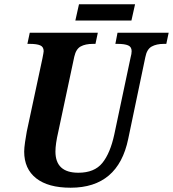

<svg xmlns="http://www.w3.org/2000/svg" viewBox="-20 -867 808 897"><path d="M93 -159Q93 -175 97 -203Q101 -231 105 -252L178 -593Q184 -623 184 -628Q184 -648 168 -655Q152 -662 120 -662H108L119 -714H437L426 -662H414Q379 -662 357 -650Q335 -638 327 -602L252 -250Q239 -194 239 -159Q239 -60 346 -60Q421 -60 458 -105.5Q495 -151 514 -239L590 -598Q595 -616 595 -628Q595 -648 578.5 -655Q562 -662 530 -662H519L529 -714H768L757 -662H745Q711 -662 688.5 -649.5Q666 -637 659 -600L579 -218Q532 10 310 10Q205 10 149 -34Q93 -78 93 -159ZM349 -847H611L594 -771H332Z"/></svg>

Font: Noto Serif Narrow
Style: Bold Italic
Weight: 700
Width: 4
Italic angle: -12°
Designer: Monotype Design Team
Foundry: Monotype Imaging Inc.
Version: Version 1.001